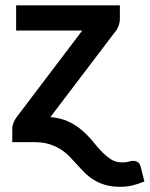

<svg xmlns="http://www.w3.org/2000/svg" viewBox="-20 -533 562 720"><path d="M429.5 -462Q429.5 -449 425 -436.5Q420.5 -424 413.5 -416L169 -94Q208.5 -90.5 237.2 -76.8Q266 -63 288 -44Q310 -25 327 -4Q344 17 360.8 34.8Q377.5 52.5 395.8 64.2Q414 76 438.5 76Q453 76 463.2 73Q473.5 70 480.5 70Q488 70 496 74.5Q504 79 508 93.5L521.5 147.5Q497 157.5 476.2 162.5Q455.5 167.5 430.5 167.5Q398 167.5 374 160.2Q350 153 331.2 141.2Q312.5 129.5 297.5 114.5Q282.5 99.5 268.5 83.8Q254.5 68 239.8 53Q225 38 206.2 26.2Q187.5 14.5 163.5 7.2Q139.5 0 107.5 0H26V-51.5Q26 -60 30.2 -71.8Q34.5 -83.5 42.5 -94L288.5 -418.5H40.5V-513H429.5Z"/></svg>

Font: Lato
Style: Bold
Weight: 700
Designer: Lukasz Dziedzic
Foundry: tyPoland Lukasz Dziedzic
Version: Version 2.007; 2014-02-27